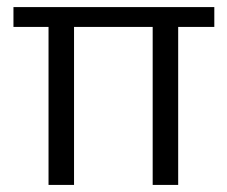

<svg xmlns="http://www.w3.org/2000/svg" viewBox="-20 -521 640 542"><path d="M117 1V-445H18V-501H585V-445H483V1H411V-445H189V1Z"/></svg>

Font: Panamera
Style: Regular
Weight: 400
Designer: Bastien Sozeau
Foundry: NBR — Bastien Sozeau
Version: Version 3.002; ttfautohint (v1.8.4.7-5d5b);gftools[0.9.33]